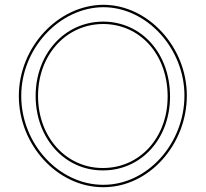

<svg xmlns="http://www.w3.org/2000/svg" viewBox="-20 -760 857 800"><path d="M58.5 -360C58.5 -156 219.5 20 409.5 20C410 20 410.6 20 411.1 20C601.5 20 758.5 -158.2 758.5 -361.9C758.5 -563.1 597.9 -740 410.5 -740C222.5 -739 58.5 -564 58.5 -360ZM138.5 -360C138.5 -532 256.5 -660 410.5 -660C564.8 -659 678.5 -532.2 678.5 -357.8C678.5 -185.9 561.8 -60 409.5 -60C408.9 -60 408.3 -60 407.7 -60C255.6 -60 138.5 -188.7 138.5 -360ZM68.5 -360C68.5 -559 228.8 -729 410.5 -730C591.5 -730 748.5 -558.2 748.5 -361.9C748.5 -162.9 595 10 411.1 10C410.5 10 410.1 10 409.5 10C225.8 10 68.5 -160.9 68.5 -360ZM128.5 -360C128.5 -184.1 249.3 -50 407.7 -50C408.3 -50 409 -50 409.5 -50C568 -50 688.5 -181.3 688.5 -357.8C688.5 -536.6 571.1 -669 410.5 -670C250.3 -670 128.5 -536.6 128.5 -360Z"/></svg>

Font: Nordica Advanced
Style: RegularOL
Weight: 300
Version: Version 1.07